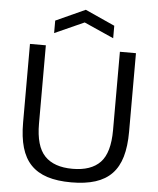

<svg xmlns="http://www.w3.org/2000/svg" viewBox="-62 -1010 880 1072"><g transform="rotate(5 377.5 -473.5)"><path d="M378 10Q299 10 243 -8Q187 -26 151 -63.5Q115 -101 98 -159.5Q81 -218 81 -299V-740H170V-301Q170 -175 222 -120.5Q274 -66 378 -66Q482 -66 533.5 -120Q585 -174 585 -301V-740H675V-299Q675 -218 658 -159.5Q641 -101 605 -63.5Q569 -26 512.5 -8Q456 10 378 10ZM210 -882 375 -957 541 -882V-812L375 -886L210 -812Z"/></g></svg>

Font: Encode Sans Normal
Style: Regular
Weight: 400
Designer: Pablo Impallari, Andres Torresi
Foundry: Pablo Impallari, Andres Torresi
Version: Version 1.000; ttfautohint (v1.00) -l 8 -r 50 -G 200 -x 14 -